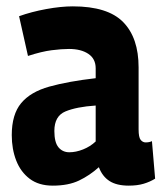

<svg xmlns="http://www.w3.org/2000/svg" viewBox="-20 -574 512 604"><path d="M17 -149Q17 -214 46.5 -249.5Q76 -285 135 -301.5Q194 -318 281 -328V-359Q281 -389 258 -404.5Q235 -420 197 -420Q174 -420 142.5 -416Q111 -412 68 -398L40 -523Q79 -537 125.5 -545.5Q172 -554 209 -554Q319 -554 367.5 -504.5Q416 -455 416 -362V-167Q416 -142 422.5 -134Q429 -126 438 -126Q450 -126 458 -130L468 -12Q452 -2 432 4Q412 10 385 10Q347 10 324.5 -4.5Q302 -19 291 -48Q262 -22 228.5 -6Q195 10 146 10Q102 10 73.5 -11.5Q45 -33 31 -69Q17 -105 17 -149ZM151 -162Q151 -126 164 -110.5Q177 -95 198 -95Q219 -95 241.5 -104Q264 -113 281 -129V-242Q221 -238 186 -223.5Q151 -209 151 -162Z"/></svg>

Font: Georama SemiCondensed
Style: Bold
Weight: 700
Width: 4
Designer: Jean-Baptiste Levee
Foundry: Production Type
Version: Version 1.000